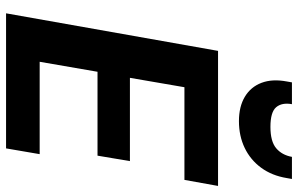

<svg xmlns="http://www.w3.org/2000/svg" viewBox="-195 -789 984 634"><g transform="rotate(90 297.0 -472.0)"><path d="M24 0 148 -700H594L574 -589H268L237 -409H512L494 -302H217L184 -111H489L470 0ZM380 -769Q332 -769 299.5 -788.5Q267 -808 253.5 -843.5Q240 -879 249 -927L252 -944H324Q318 -911 334 -892Q350 -873 399 -873Q447 -873 469.5 -892Q492 -911 498 -944H571L568 -927Q560 -878 534 -842.5Q508 -807 468.5 -788Q429 -769 380 -769Z"/></g></svg>

Font: DM Sans ExtraBold
Style: Italic
Weight: 800
Italic angle: -10°
Designer: Colophon Foundry, Jonny Pinhorn
Foundry: Colophon Foundry
Version: Version 4.004;gftools[0.9.30]